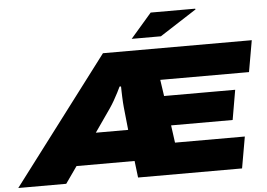

<svg xmlns="http://www.w3.org/2000/svg" viewBox="-113 -963 1446 1041"><g transform="rotate(-5 610.5 -442.5)"><path d="M-55 0 466 -688H1276L1246 -517H763L776 -428H1163L1135 -266H800L813 -171H1193L1163 0H597L586 -91H270L206 0ZM390 -262H566L553 -387Q552 -398 551 -412Q550 -426 549.5 -442Q549 -458 548.5 -473Q548 -488 548 -500H540Q534 -487 524 -467.5Q514 -448 502 -427Q490 -406 477 -387ZM628 -752 743 -885H985L987 -881L787 -752Z"/></g></svg>

Font: Archivo Expanded Black
Style: Italic
Weight: 900
Width: 7
Italic angle: -10°
Designer: Hector Gatti
Foundry: Omnibus-Type
Version: Version 2.001